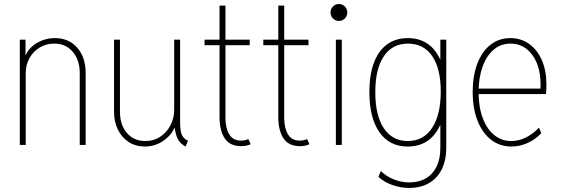

<svg xmlns="http://www.w3.org/2000/svg" viewBox="-20 -718 2779 951"><path d="M78.1 0V-521.5H106.4V-445.3H120.1L101.6 -430.7Q117.2 -477.1 159.7 -503.2Q202.1 -529.3 252 -529.3Q320.8 -529.3 362.5 -481.7Q404.3 -434.1 404.3 -356.4V0H375V-356.4Q375 -420.4 340.6 -461.2Q306.2 -502 248 -502Q209 -502 177 -482.9Q145 -463.9 126.2 -430.7Q107.4 -397.5 107.4 -354.5V0Z M698.2 7.8Q651.9 7.8 617.4 -14.6Q583 -37.1 564 -75.9Q544.9 -114.7 544.9 -164.1V-521.5H574.2V-164.1Q574.2 -101.1 607.2 -61Q640.1 -21 696.3 -19.5Q739.7 -18.6 772.7 -40Q805.7 -61.5 824.2 -97.2Q842.8 -132.8 842.8 -173.8V-521.5H872.1V-115.2Q872.1 -73.7 879.6 -53Q887.2 -32.2 911.1 -20.5L899.4 7.8Q869.6 -7.3 857.2 -36.9Q844.7 -66.4 843.8 -112.3L857.4 -85H833L853.5 -109.4Q838.4 -56.6 794.4 -24.4Q750.5 7.8 698.2 7.8Z M1173.8 5.9Q1119.1 5.9 1093.3 -32.5Q1067.4 -70.8 1067.4 -139.6V-690.4H1096.7V-133.8Q1096.7 -83.5 1115.5 -52.5Q1134.3 -21.5 1172.9 -21.5Q1181.2 -21.5 1191.2 -23.2Q1201.2 -24.9 1210 -29.3L1221.7 -3.9Q1210 2 1197.8 3.9Q1185.5 5.9 1173.8 5.9ZM993.2 -494.1V-521.5H1216.8V-494.1Z M1464.8 5.9Q1410.2 5.9 1384.3 -32.5Q1358.4 -70.8 1358.4 -139.6V-690.4H1387.7V-133.8Q1387.7 -83.5 1406.5 -52.5Q1425.3 -21.5 1463.9 -21.5Q1472.2 -21.5 1482.2 -23.2Q1492.2 -24.9 1501 -29.3L1512.7 -3.9Q1501 2 1488.8 3.9Q1476.6 5.9 1464.8 5.9ZM1284.2 -494.1V-521.5H1507.8V-494.1Z M1643.6 0V-521.5H1672.9V0ZM1658.2 -614.3Q1641.6 -614.3 1629.4 -626.5Q1617.2 -638.7 1617.2 -656.2Q1617.2 -673.8 1629.4 -686Q1641.6 -698.2 1658.2 -698.2Q1675.8 -698.2 1688 -686Q1700.2 -673.8 1700.2 -656.2Q1700.2 -638.7 1688 -626.5Q1675.8 -614.3 1658.2 -614.3Z M2006.8 212.9Q1963.9 212.9 1922.9 198.2Q1881.8 183.6 1854.5 158.2L1866.2 128.9Q1891.1 154.3 1929 169.9Q1966.8 185.5 2006.8 185.5Q2055.2 185.5 2089.8 165Q2124.5 144.5 2142.8 106.4Q2161.1 68.4 2161.1 15.6V-97.7H2147.5L2163.1 -140.6V-383.8L2147.5 -423.8H2161.1V-521.5H2190.4V13.7Q2190.4 75.2 2168.5 119.9Q2146.5 164.6 2105.2 188.7Q2064 212.9 2006.8 212.9ZM2000 7.8Q1908.7 7.8 1859.1 -63.2Q1809.6 -134.3 1809.6 -261.7Q1809.6 -390.1 1859.4 -459.7Q1909.2 -529.3 2000 -529.3Q2060.5 -529.3 2102.8 -497.8Q2145 -466.3 2167.2 -406.5Q2189.5 -346.7 2189.5 -261.7Q2189.5 -176.3 2167.2 -116Q2145 -55.7 2102.8 -23.9Q2060.5 7.8 2000 7.8ZM2000 -19.5Q2077.6 -19.5 2120.4 -84.7Q2163.1 -149.9 2163.1 -264.6Q2163.1 -378.9 2120.6 -440.4Q2078.1 -502 2001 -502Q1922.9 -502 1880.9 -439Q1838.9 -376 1838.9 -261.7Q1838.9 -146 1881.1 -82.8Q1923.3 -19.5 2000 -19.5Z M2512.7 7.8Q2456.1 7.8 2412.8 -25.4Q2369.6 -58.6 2345.5 -119.4Q2321.3 -180.2 2321.3 -262.7Q2321.3 -342.8 2344.2 -402.8Q2367.2 -462.9 2409.2 -496.1Q2451.2 -529.3 2507.8 -529.3Q2561 -529.3 2601.3 -500.2Q2641.6 -471.2 2664.1 -419.4Q2686.5 -367.7 2686.5 -299.8Q2686.5 -288.1 2686 -275.9Q2685.5 -263.7 2684.6 -252H2344.7V-279.3H2657.2Q2661.1 -382.8 2619.1 -442.4Q2577.1 -502 2508.8 -502Q2460 -502 2424.6 -471.4Q2389.2 -440.9 2369.9 -386.7Q2350.6 -332.5 2350.6 -261.7Q2350.6 -187.5 2371.1 -133.1Q2391.6 -78.6 2428 -49.1Q2464.4 -19.5 2511.7 -19.5Q2552.2 -19.5 2588.4 -38.8Q2624.5 -58.1 2649.4 -85.9L2661.1 -58.6Q2632.8 -27.8 2593.8 -10Q2554.7 7.8 2512.7 7.8Z"/></svg>

Font: Reddit Sans Condensed ExtraLight
Style: Regular
Weight: 250
Version: Version 1.014